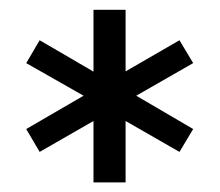

<svg xmlns="http://www.w3.org/2000/svg" viewBox="-20 -694 454 397"><path d="M173.3 -316.9V-443.8L62 -379.9L34.2 -427.2L152.8 -496.1L34.2 -563.5L62 -610.8L173.3 -545.9V-673.8H239.7V-546.4L351.1 -610.8L379.4 -563.5L261.7 -496.1L379.4 -427.2L351.1 -379.9L239.7 -443.8V-316.9Z"/></svg>

Font: Elstob 14pt
Style: Bold
Weight: 700
Designer: Peter S. Baker
Version: Version 1.015